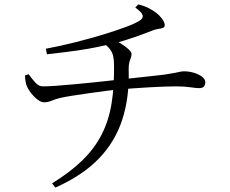

<svg xmlns="http://www.w3.org/2000/svg" viewBox="-20 -795 1040 867"><path d="M215 33Q298 -18 352.5 -71.5Q407 -125 439 -187.5Q471 -250 483.5 -326Q496 -402 495 -497Q495 -522 491.5 -539.5Q488 -557 477.5 -571.5Q467 -586 445 -602L485 -618Q504 -612 525 -599Q546 -586 560 -573Q574 -560 574 -551Q574 -541 570.5 -533Q567 -525 564 -513.5Q561 -502 561 -482Q565 -357 532.5 -256Q500 -155 426 -78.5Q352 -2 230 52ZM178 -333Q166 -333 150 -345Q134 -357 121 -373.5Q108 -390 102 -404Q94 -421 93 -454L109 -460Q126 -437 140.5 -421Q155 -405 174 -405Q195 -405 231.5 -407.5Q268 -410 310 -414Q352 -418 393.5 -422Q435 -426 468.5 -430Q502 -434 521 -436Q557 -440 596 -444Q635 -448 669 -452Q703 -456 722 -458Q754 -463 769.5 -466Q785 -469 793.5 -471Q802 -473 811 -473Q832 -473 853.5 -467Q875 -461 891 -449.5Q907 -438 907 -424Q907 -412 901 -404.5Q895 -397 879 -397Q866 -397 839 -401Q812 -405 775 -405Q756 -405 725 -404Q694 -403 658 -401Q622 -399 588 -396.5Q554 -394 527 -392Q501 -390 462 -385Q423 -380 381 -374Q339 -368 304.5 -362.5Q270 -357 253 -353Q231 -348 214 -340.5Q197 -333 178 -333ZM187 -575Q252 -587 319.5 -604Q387 -621 447.5 -639.5Q508 -658 553 -675Q598 -692 615 -705Q627 -714 624 -726.5Q621 -739 591 -761L604 -775Q634 -768 654 -757Q674 -746 687 -736Q699 -727 711.5 -710.5Q724 -694 724 -681Q724 -672 715 -669Q706 -666 693 -664Q680 -662 668 -657Q638 -645 608.5 -634.5Q579 -624 549 -614.5Q519 -605 486 -597Q458 -591 421 -583Q384 -575 329.5 -567Q275 -559 192 -550Z"/></svg>

Font: Noto Serif JP
Style: Regular
Weight: 400
Designer: Ryoko NISHIZUKA  (kana & ideographs); Frank Grießhammer (Latin, Greek & Cyrillic); Wenlong ZHANG  (bopomofo); Sandoll Co
Foundry: Adobe
Version: Version 2.003-H1;hotconv 1.1.1;makeotfexe 2.6.0